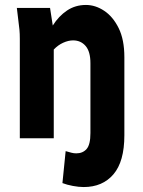

<svg xmlns="http://www.w3.org/2000/svg" viewBox="-20 -558 578 775"><path d="M48 -526H182L193 -455Q217 -493 250.5 -515.5Q284 -538 327 -538Q365 -538 400.5 -514.5Q436 -491 459 -444.5Q482 -398 482 -327V-12Q482 94 438 145.5Q394 197 318 197Q298 197 274 192.5Q250 188 232 181L245 52Q259 56 268.5 58.5Q278 61 288 61Q314 61 329.5 43.5Q345 26 345 -21V-303Q345 -350 325.5 -372.5Q306 -395 275 -395Q256 -395 235 -385.5Q214 -376 197 -358V0H60V-401Q60 -422 58.5 -438Q57 -454 54 -476Z"/></svg>

Font: Radio Canada Condensed
Style: Bold
Weight: 700
Width: 3
Designer: Charles Daoud, Etienne Aubert Bonn, Alexandre Saumier Demers, Jacques Le Bailly
Foundry: Radio-Canada
Version: Version 2.104; ttfautohint (v1.8.4.7-5d5b);gftools[0.9.28.de